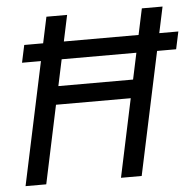

<svg xmlns="http://www.w3.org/2000/svg" viewBox="-49 -717 784 767"><g transform="rotate(-5 342.5 -333.5)"><path d="M472 -313.3H172.3L105.8 0H22.8L164.8 -667H247.8L188.2 -386.7H487.8L547.5 -667H630.5L488.5 0H405.5ZM51.7 -492.3 66.7 -562.3H684.7L669.7 -492.3Z"/></g></svg>

Font: Epunda Sans Light
Style: Italic
Weight: 300
Italic angle: -12.0243°
Designer: Simon Atzbach
Foundry: typofactur
Version: Version 2.204